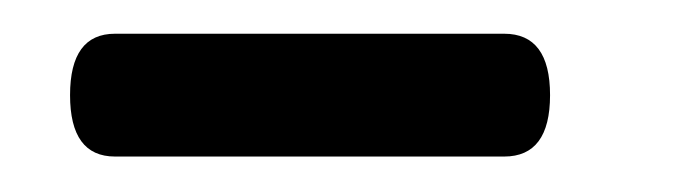

<svg xmlns="http://www.w3.org/2000/svg" viewBox="-20 -602 393 111"><path d="M20.5 -547Q20.5 -582.5 46.5 -582.5H271.5Q298 -582.5 298 -547Q298 -511.5 271.5 -511.5H46.5Q20.5 -511.5 20.5 -547Z"/></svg>

Font: Fraunces 144pt Soft
Style: Bold
Weight: 700
Version: Version 1.000;[0bf87f6ff]